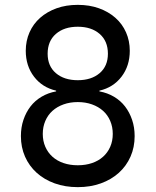

<svg xmlns="http://www.w3.org/2000/svg" viewBox="-20 -760 640 790"><path d="M300 10Q248 10 205 -5.5Q162 -21 131 -49Q100 -77 83 -115.5Q66 -154 66 -200Q66 -236 76.5 -267Q87 -298 105.5 -322Q124 -346 151 -362Q178 -378 211 -384V-387Q154 -400 120 -444.5Q86 -489 86 -551Q86 -592 101.5 -627Q117 -662 145.5 -687Q174 -712 213 -726Q252 -740 300 -740Q348 -740 387 -726Q426 -712 454.5 -687Q483 -662 498.5 -627Q514 -592 514 -551Q514 -489 480 -444.5Q446 -400 389 -387V-384Q422 -378 449 -362Q476 -346 494.5 -322Q513 -298 523.5 -267Q534 -236 534 -200Q534 -154 517 -115.5Q500 -77 469 -49Q438 -21 395 -5.5Q352 10 300 10ZM300 -80Q332 -80 358.5 -89Q385 -98 404 -115Q423 -132 433.5 -156Q444 -180 444 -209Q444 -238 433.5 -262.5Q423 -287 404 -304Q385 -321 358.5 -330.5Q332 -340 300 -340Q268 -340 241.5 -330.5Q215 -321 196 -304Q177 -287 166.5 -262.5Q156 -238 156 -209Q156 -180 166.5 -156Q177 -132 196 -115Q215 -98 241.5 -89Q268 -80 300 -80ZM300 -430Q356 -430 390 -459Q424 -488 424 -539Q424 -591 390 -620.5Q356 -650 300 -650Q244 -650 210 -620.5Q176 -591 176 -539Q176 -488 210 -459Q244 -430 300 -430Z"/></svg>

Font: Maple Mono Normal
Style: Regular
Weight: 400
Monospace: yes
Designer: subframe7536
Version: Version 7.000